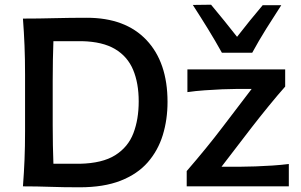

<svg xmlns="http://www.w3.org/2000/svg" viewBox="-20 -792 1281 816"><path d="M77.5 0Q82 -58.5 84.2 -113.2Q86.5 -168 86.5 -234.5V-474.5Q86.5 -542.5 84.2 -598Q82 -653.5 77.5 -713Q145.5 -713 212 -714.8Q278.5 -716.5 349 -716.5Q513 -716.5 602.5 -621.8Q692 -527 692 -359Q692 -283.5 671.8 -217.8Q651.5 -152 607.8 -102Q564 -52 492.5 -24Q421 4 318.5 4Q249 4 193 2Q137 0 77.5 0ZM207 -96H319Q415 -98 469.8 -132.5Q524.5 -167 547 -226Q569.5 -285 569.5 -361Q569.5 -438.5 545.8 -495.2Q522 -552 469 -583.5Q416 -615 328.5 -617H207Q205.5 -577.5 204.8 -537.8Q204 -498 204 -450V-260Q204 -213 204.8 -173.8Q205.5 -134.5 207 -96ZM773.5 0V-65Q860 -165 926 -252L1049.5 -414H985.5Q960 -414 924.2 -412.5Q888.5 -411 849.8 -408.2Q811 -405.5 776.5 -400.5V-497H1192V-424Q1162.5 -391 1122.5 -342Q1082.5 -293 1048.5 -249L921.5 -83.5H1005Q1031 -83.5 1066.2 -84.8Q1101.5 -86 1138.5 -88.5Q1175.5 -91 1207.5 -95V0ZM923 -568Q895 -618.5 863.8 -669.2Q832.5 -720 799.5 -771L877 -772Q935 -702.5 987.5 -635.5Q1041 -704.5 1096.5 -770H1175.5Q1142.5 -719.5 1111 -669Q1079.5 -618.5 1052 -568Z"/></svg>

Font: Commissioner Flair Medium
Style: Regular
Weight: 500
Designer: Kostas Bartsokas
Foundry: Kostas Bartsokas
Version: Version 1.000; ttfautohint (v1.8.3)